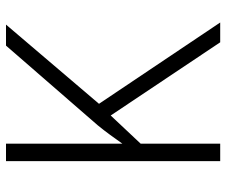

<svg xmlns="http://www.w3.org/2000/svg" viewBox="-77 -677 754 640"><g transform="rotate(-90 300.0 -357.0)"><path d="M83 0V-714H141V-326Q156 -347 170.5 -367Q185 -387 203 -409L468 -714H538L274 -404L545 0H479L235 -365L141 -265V0Z"/></g></svg>

Font: Noto Sans Mono Light
Style: Regular
Weight: 300
Designer: Monotype Design Team
Foundry: Monotype Imaging Inc.
Version: Version 2.014; ttfautohint (v1.8.4.7-5d5b)